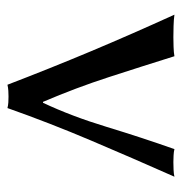

<svg xmlns="http://www.w3.org/2000/svg" viewBox="-6 -492 501 530"><g transform="rotate(90 245.0 -227.5)"><path d="M214.4 2.9Q169.9 -113.3 122.1 -227.3Q74.2 -341.3 21 -458Q34.2 -456.1 52 -455.6Q69.8 -455.1 83 -455.1Q94.2 -455.1 109.9 -455.6Q125.5 -456.1 135.7 -458Q164.1 -367.2 193.4 -276.9Q222.7 -186.5 261.7 -95.2H264.2Q301.3 -173.8 330.8 -271Q360.4 -368.2 392.1 -458Q399.4 -456.1 410.2 -455.6Q420.9 -455.1 428.2 -455.1Q437 -455.1 449 -455.6Q460.9 -456.1 468.3 -458Q416.5 -341.3 368.2 -227.3Q319.8 -113.3 278.8 2.9Q271 1 263.4 0.5Q255.9 0 247.1 0Q239.7 0 231.2 0.5Q222.7 1 214.4 2.9Z"/></g></svg>

Font: Kurinto Seri
Style: Regular
Weight: 400
Designer: Kurinto was developed by Clint Goss from a range of fonts that are compatible with the SIL Open Font License Version 1.1
Foundry: Clinton F. Goss
Version: Version 2.196; July 25, 2020